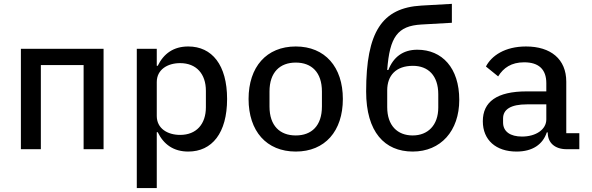

<svg xmlns="http://www.w3.org/2000/svg" viewBox="-20 -767 3041 987"><path d="M87.4 0H190V-432.5H409.8V0H512.4V-516H87.4Z M683.2 199.9H785.9V-87.4H790.8C821.4 -24.5 872.2 12.1 947.8 12.1C1070 12.1 1147.4 -83.1 1147.4 -258.2C1147.4 -432.9 1070 -528.1 947.8 -528.1C872.2 -528.1 821.4 -491.5 790.8 -428.6H785.9V-516H683.2ZM785.9 -170.8V-345.2C785.9 -409.4 841.3 -442.5 905.9 -442.5C989.7 -442.5 1038.4 -386.7 1038.4 -300.4V-215.6C1038.4 -129.3 989.7 -73.5 905.9 -73.5C841.3 -73.5 785.9 -106.5 785.9 -170.8Z M1500.4 12.1C1650.6 12.1 1742.5 -93 1742.5 -258.2C1742.5 -422.9 1650.6 -528.1 1500.4 -528.1C1349.8 -528.1 1257.8 -422.9 1257.8 -258.2C1257.8 -93 1349.8 12.1 1500.4 12.1ZM1365.4 -219.5V-296.5C1365.4 -395.6 1419 -445.3 1500.4 -445.3C1581.7 -445.3 1634.9 -395.6 1634.9 -296.5V-219.5C1634.9 -120.4 1581.7 -70.7 1500.4 -70.7C1419 -70.7 1365.4 -120.4 1365.4 -219.5Z M2101.6 12.1C2245.4 12.1 2340.9 -93.8 2340.9 -253.6C2340.9 -418.3 2252.5 -511.4 2125.4 -511.4C2050.8 -511.4 2002.1 -473 1976.2 -407H1970.5C1983 -577.8 2024.1 -633.9 2146 -641L2302.9 -649.9V-747.2L2146 -738.3C1944.2 -726.6 1862.2 -604 1862.2 -296.5C1862.2 -88.4 1957.4 12.1 2101.6 12.1ZM1970.5 -216.3V-302.6C1970.5 -378.6 2015.3 -428.6 2102.6 -428.6C2180.8 -428.6 2233 -378.9 2233 -282.3V-214.1C2233 -122.9 2179 -70.7 2101.6 -70.7C2023.1 -70.7 1970.5 -121.4 1970.5 -216.3Z M2892.8 0H2958.1V-82.4H2891V-346.9C2891 -463.1 2811.4 -528.1 2683.9 -528.1C2575.6 -528.1 2506.7 -480.5 2478 -425.1L2540.8 -374.3C2568.2 -418.3 2608.3 -446.7 2674.7 -446.7C2749.6 -446.7 2788.4 -410.2 2788.4 -339.5V-297.2H2687.1C2533.7 -297.2 2462 -243.3 2462 -143.8C2462 -46.9 2529.8 12.1 2635.3 12.1C2717.7 12.1 2770.2 -24.5 2790.8 -86.3H2795.8V-84.5C2795.8 -33.4 2832 0 2892.8 0ZM2566.1 -137.4V-158C2566.1 -204.5 2605.5 -230.5 2688.6 -230.5H2788.4V-153.1C2788.4 -101.6 2735.4 -65 2663.4 -65C2603.7 -65 2566.1 -90.2 2566.1 -137.4Z"/></svg>

Font: Margiela Mono Medium
Style: Regular
Weight: 500
Designer: Mike Abbink, Paul van der Laan, Pieter van Rosmalen
Foundry: Bold Monday
Version: Version 2.003 2021